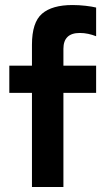

<svg xmlns="http://www.w3.org/2000/svg" viewBox="-20 -743 411 763"><path d="M107 0V-374H17V-482H107V-565Q107 -654 147 -688.5Q187 -723 268 -723Q294 -723 320 -720Q346 -717 362 -713V-599Q347 -605 330.5 -608.5Q314 -612 297 -612Q232 -612 232 -549V-482H362V-374H232V0Z"/></svg>

Font: Zen Kaku Gothic New Black
Style: Regular
Weight: 900
Designer: Yoshimichi Ohira
Foundry: Positype
Version: Version 1.001